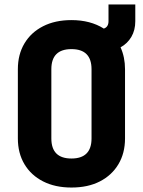

<svg xmlns="http://www.w3.org/2000/svg" viewBox="-20 -830 640 860"><path d="M300 10Q227 10 173 -17.5Q119 -45 89.5 -94.5Q60 -144 60 -210V-520Q60 -586 89.5 -635.5Q119 -685 173 -712.5Q227 -740 300 -740Q385 -740 445 -702Q466 -709 466 -735V-810H586V-735Q586 -695 568.5 -665Q551 -635 520 -618Q540 -574 540 -520V-210Q540 -144 510.5 -94.5Q481 -45 427.5 -17.5Q374 10 300 10ZM300 -120Q390 -120 390 -210V-520Q390 -610 300 -610Q210 -610 210 -520V-210Q210 -120 300 -120Z"/></svg>

Font: Tiny ExtraBold
Style: Regular
Weight: 800
Designer: Philipp Nurullin, Konstantin Bulenkov
Foundry: JetBrains
Version: Version 2.251; ttfautohint (v1.8.4.7-5d5b)